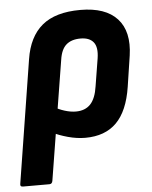

<svg xmlns="http://www.w3.org/2000/svg" viewBox="-56 -548 612 775"><g transform="rotate(-5 250.0 -160.0)"><path d="M6 185Q-7 185 -4 172L75 -325Q89 -415 143 -460Q197 -505 298 -505Q400 -505 447.5 -453Q495 -401 481 -304L462 -179Q447 -82 400.5 -35.5Q354 11 274 11Q240 11 203.5 1Q167 -9 142 -22L156 -125Q176 -113 200 -105.5Q224 -98 245 -98Q283 -98 304.5 -121Q326 -144 333 -193L351 -304Q358 -349 341.5 -369.5Q325 -390 289 -390Q252 -390 231 -371.5Q210 -353 204 -311L126 172Q124 185 113 185Z"/></g></svg>

Font: Sofia Sans Semi Condensed ExtraBold
Style: Italic
Weight: 800
Italic angle: -9°
Version: Version 4.100